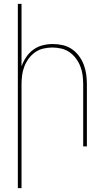

<svg xmlns="http://www.w3.org/2000/svg" viewBox="-20 -755 540 990"><path d="M72 215V-735H91V-413Q100 -438 115 -460.5Q130 -483 152 -499Q174 -515 200 -521.5Q226 -528 253 -528Q279 -528 304.5 -522Q330 -516 351 -501.5Q372 -487 387.5 -466Q403 -445 412 -421Q421 -397 424.5 -371.5Q428 -346 428 -320V0H409V-320Q409 -343 406 -366.5Q403 -390 394.5 -412Q386 -434 372 -453Q358 -472 339 -485.5Q320 -499 296.5 -504.5Q273 -510 250 -510Q227 -510 203.5 -504.5Q180 -499 161 -485.5Q142 -472 128 -453Q114 -434 105.5 -412Q97 -390 94 -366.5Q91 -343 91 -320V215Z"/></svg>

Font: Iosevka Term Curly Thin
Style: Regular
Weight: 100
Designer: Belleve Invis
Foundry: Belleve Invis
Version: Version 32.3.0